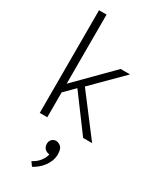

<svg xmlns="http://www.w3.org/2000/svg" viewBox="-251 -778 939 1150"><g transform="rotate(30 218.0 -203.5)"><path d="M121 -172V0H69V-710H121V-232L357 -470H422L224 -272L431 0H369L190 -241ZM238 186Q221 183 209.5 171Q198 159 198 138Q198 120 209.5 108Q221 96 239 96Q255 96 271 109.5Q287 123 287 162Q287 185 279 206Q271 227 257.5 245.5Q244 264 226.5 278.5Q209 293 190 303L170 275Q200 260 219 236Q238 212 243 187Z"/></g></svg>

Font: Mukta Malar ExtraLight
Style: Regular
Weight: 275
Designer: Aadarsh Rajan, Girish Dalvi, Yashodeep Gholap
Foundry: Ek Type
Version: Version 2.538;PS 1.000;hotconv 16.6.51;makeotf.lib2.5.65220;